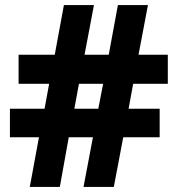

<svg xmlns="http://www.w3.org/2000/svg" viewBox="-20 -734 699 754"><path d="M503 -405 485 -307H607V-195H464L427 0H308L345 -195H250L215 0H97L133 -195H19V-307H155L173 -405H53V-519H195L231 -714H349L312 -519H407L443 -714H561L524 -519H639V-405ZM272 -307H366L385 -405H290Z"/></svg>

Font: Noto Sans Georgian ExtraBold
Style: Regular
Weight: 800
Designer: Monotype Design Team, Akaki Razmadze
Foundry: Google LLC
Version: Version 2.005; ttfautohint (v1.8.4.7-5d5b)